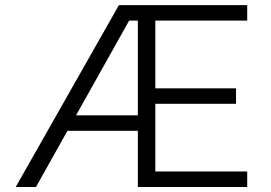

<svg xmlns="http://www.w3.org/2000/svg" viewBox="-20 -743 1078 763"><path d="M42.5 0 452.6 -722.7H962.4V-661.1H597.2V-392.1H918V-330.6H597.2V-61.5H962.4V0H527.8V-223.1H248L123 0ZM527.8 -661.1H493.2L282.2 -284.7H527.8Z"/></svg>

Font: Giphurs Light
Style: Regular
Weight: 300
Version: Version 0.920; ttfautohint (v1.8.4.7-5d5b)